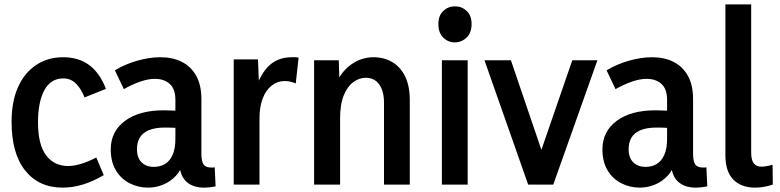

<svg xmlns="http://www.w3.org/2000/svg" viewBox="-20 -845 3570 879"><path d="M267 14Q158 14 95.5 -64Q33 -142 33 -287Q33 -380 62.5 -446Q92 -512 145.5 -547.5Q199 -583 269 -583Q340 -583 388.5 -547Q437 -511 465 -438L367 -399Q352 -438 328 -462Q304 -486 270 -486Q212 -486 183 -432Q154 -378 154 -285Q154 -183 191 -134Q228 -85 292 -85Q318 -85 350 -94.5Q382 -104 421 -124L455 -43Q403 -13 357 0.5Q311 14 267 14Z M800 -114 823 -113Q812 -69 786 -41Q760 -13 726.5 0.5Q693 14 658 14Q612 14 572.5 -6.5Q533 -27 510 -66Q487 -105 487 -161Q487 -243 552 -291.5Q617 -340 730 -340Q752 -340 781.5 -338.5Q811 -337 834 -332V-254Q809 -258 786.5 -259.5Q764 -261 735 -261Q690 -261 661.5 -249Q633 -237 620 -215Q607 -193 607 -161Q607 -123 628 -102Q649 -81 684 -81Q713 -81 735 -94Q757 -107 770 -135.5Q783 -164 783 -210V-387Q783 -438 757 -461Q731 -484 689 -484Q658 -484 621 -471Q584 -458 547 -437L506 -523Q552 -551 608 -567Q664 -583 714 -583Q770 -583 812 -562Q854 -541 878 -498.5Q902 -456 902 -391V-141Q902 -108 911.5 -93Q921 -78 947 -78Q950 -78 954.5 -78Q959 -78 963 -79L967 8Q953 11 939.5 12.5Q926 14 914 14Q860 14 830 -16.5Q800 -47 800 -114Z M1050 0V-573H1161L1168 -405H1142Q1161 -489 1203.5 -536Q1246 -583 1316 -583Q1324 -583 1331.5 -583Q1339 -583 1347 -581L1334 -463Q1308 -474 1284 -474Q1250 -474 1223.5 -453Q1197 -432 1182.5 -394Q1168 -356 1168 -304V0Z M1738 0V-375Q1738 -428 1716 -458.5Q1694 -489 1655 -489Q1625 -489 1598 -469.5Q1571 -450 1554 -409Q1537 -368 1537 -302V0H1418V-569H1531L1536 -405H1499Q1522 -495 1574 -539Q1626 -583 1690 -583Q1738 -583 1775.5 -561Q1813 -539 1834.5 -495.5Q1856 -452 1856 -387V0Z M2003 0V-569H2121V0ZM2062 -651Q2032 -651 2009.5 -672.5Q1987 -694 1987 -735Q1987 -774 2009.5 -795Q2032 -816 2063 -816Q2094 -816 2116.5 -795Q2139 -774 2139 -735Q2139 -695 2116 -673Q2093 -651 2062 -651Z M2600 -569H2715L2513 0H2398L2198 -569H2319L2476 -108H2441Z M3051 -114 3074 -113Q3063 -69 3037 -41Q3011 -13 2977.5 0.5Q2944 14 2909 14Q2863 14 2823.5 -6.5Q2784 -27 2761 -66Q2738 -105 2738 -161Q2738 -243 2803 -291.5Q2868 -340 2981 -340Q3003 -340 3032.5 -338.5Q3062 -337 3085 -332V-254Q3060 -258 3037.5 -259.5Q3015 -261 2986 -261Q2941 -261 2912.5 -249Q2884 -237 2871 -215Q2858 -193 2858 -161Q2858 -123 2879 -102Q2900 -81 2935 -81Q2964 -81 2986 -94Q3008 -107 3021 -135.5Q3034 -164 3034 -210V-387Q3034 -438 3008 -461Q2982 -484 2940 -484Q2909 -484 2872 -471Q2835 -458 2798 -437L2757 -523Q2803 -551 2859 -567Q2915 -583 2965 -583Q3021 -583 3063 -562Q3105 -541 3129 -498.5Q3153 -456 3153 -391V-141Q3153 -108 3162.5 -93Q3172 -78 3198 -78Q3201 -78 3205.5 -78Q3210 -78 3214 -79L3218 8Q3204 11 3190.5 12.5Q3177 14 3165 14Q3111 14 3081 -16.5Q3051 -47 3051 -114Z M3301 -134V-825H3419V-146Q3419 -112 3431 -97Q3443 -82 3466 -82Q3476 -82 3490.5 -84.5Q3505 -87 3517 -91L3518 0Q3497 7 3477 10.5Q3457 14 3438 14Q3373 14 3337 -23Q3301 -60 3301 -134Z"/></svg>

Font: Yaldevi SemiBold
Style: Regular
Weight: 600
Designer: Sol Matas, Rajitha Manaperi, Kosala Senevirathne
Foundry: Mooniak
Version: Version 1.100